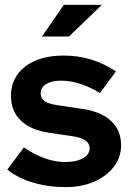

<svg xmlns="http://www.w3.org/2000/svg" viewBox="-20 -758 531 788"><path d="M249 10Q178 10 116 -8.5Q54 -27 10 -62L78 -153Q167 -93 247 -93Q293 -93 320.5 -108.5Q348 -124 348 -149Q348 -188 283 -198L183 -213Q106 -224 65.5 -263Q25 -302 25 -365Q25 -440 83.5 -485Q142 -530 242 -530Q358 -530 456 -465L390 -376Q307 -427 229 -427Q192 -427 169.5 -413Q147 -399 147 -376Q147 -354 163.5 -342.5Q180 -331 218 -326L318 -311Q395 -300 436 -261.5Q477 -223 477 -162Q477 -113 447.5 -74Q418 -35 366.5 -12.5Q315 10 249 10ZM152 -608 242 -738H398L263 -608Z"/></svg>

Font: Red Hat Display
Style: Bold
Weight: 700
Designer: Pentagram, MCKL
Foundry: Pentagram, MCKL
Version: Version 1.023; ttfautohint (v1.8.3)